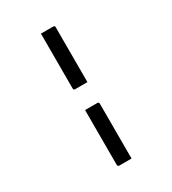

<svg xmlns="http://www.w3.org/2000/svg" viewBox="-217 -876 1034 1151"><g transform="rotate(-30 300.0 -300.0)"><path d="M252 -760Q273 -760 294 -760Q315 -760 337 -760Q339 -760 341.5 -759.5Q344 -759 345 -757Q347 -756 347.5 -753.5Q348 -751 348 -749V-369Q326 -369 305 -369Q284 -369 263 -369Q258 -369 255 -372Q252 -375 252 -380V-661Q252 -686 252 -710.5Q252 -735 252 -760ZM252 -231Q273 -231 294 -231Q315 -231 337 -231Q342 -231 345 -228Q348 -225 348 -220V160Q326 160 305 160Q284 160 263 160Q260 160 257.5 158.5Q255 157 253.5 154.5Q252 152 252 149Z"/></g></svg>

Font: Recursive Monospace
Style: Regular
Weight: 400
Version: Version 1.047